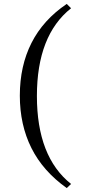

<svg xmlns="http://www.w3.org/2000/svg" viewBox="-20 -774 437 978"><path d="M320 -754 342 -732Q168 -594 168 -285Q168 25 342 163L320 184Q199 98 140 -20Q81 -138 81 -287Q81 -438 140.5 -555.5Q200 -673 320 -754Z"/></svg>

Font: Tiro Telugu
Style: Italic
Weight: 400
Italic angle: -11°
Designer: Telugu: John Hudson & Fiona Ross, assisted by Kaja Sojewska. Latin: John Hudson with Paul Hanslow, assisted by Kaja Soje
Foundry: Tiro Typeworks Ltd.
Version: Version 1.52